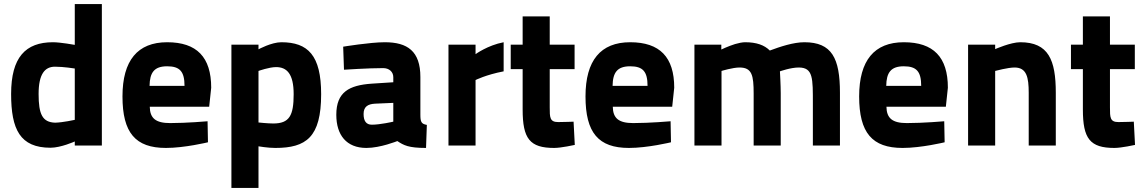

<svg xmlns="http://www.w3.org/2000/svg" viewBox="-20 -720 5654 950"><path d="M484 -700H350V-498C350 -498 279 -511 242 -511C106 -511 35 -436 35 -255C35 -80 79 11 230 11C281 11 350 -20 350 -20V0H484ZM253 -113C190 -115 171 -154 171 -255C171 -354 202 -390 252 -390C295 -390 350 -381 350 -381V-127C350 -127 292 -114 253 -113Z M822 -111C750 -111 722 -135 721 -192H1015L1025 -286C1025 -437 954 -511 807 -511C661 -511 586 -421 586 -243C586 -63 650 12 801 12C894 12 1009 -16 1009 -16L1007 -120C1007 -120 904 -111 822 -111ZM720 -295C721 -361 743 -392 807 -392C870 -392 893 -366 893 -295Z M1125 210H1259V4C1259 4 1305 12 1342 12C1495 12 1569 -41 1569 -254C1569 -446 1504 -511 1372 -511C1323 -511 1259 -476 1259 -476V-499H1125ZM1346 -388C1399 -388 1433 -355 1433 -254C1433 -148 1412 -109 1332 -109C1304 -109 1259 -114 1259 -114V-369C1259 -369 1312 -388 1346 -388Z M2060 -339C2060 -467 1996 -511 1884 -511C1811 -511 1678 -489 1678 -489L1682 -375C1682 -375 1802 -383 1876 -383C1905 -383 1926 -365 1926 -338V-313L1818 -306C1708 -298 1644 -265 1644 -152C1644 -52 1694 12 1793 12C1862 12 1946 -22 1946 -22C1978 -1 2001 12 2088 12L2092 -102C2064 -107 2060 -117 2060 -154ZM1926 -211V-118C1926 -118 1861 -103 1820 -103C1792 -103 1779 -121 1779 -156C1779 -192 1800 -205 1835 -207Z M2199 0H2333V-324C2333 -324 2384 -350 2472 -367V-511C2393 -496 2333 -452 2333 -452V-499H2199Z M2823 -378V-499H2700V-639H2566V-499H2507V-378H2566V-178C2566 -34 2601 12 2722 12C2757 12 2824 -3 2824 -3L2818 -118C2818 -118 2770 -116 2742 -116C2700 -116 2700 -139 2700 -189V-378Z M3113 -111C3041 -111 3013 -135 3012 -192H3306L3316 -286C3316 -437 3245 -511 3098 -511C2952 -511 2877 -421 2877 -243C2877 -63 2941 12 3092 12C3185 12 3300 -16 3300 -16L3298 -120C3298 -120 3195 -111 3113 -111ZM3011 -295C3012 -361 3034 -392 3098 -392C3161 -392 3184 -366 3184 -295Z M3550 0V-369C3550 -369 3606 -386 3639 -386C3701 -386 3709 -347 3709 -257V0H3843V-259C3843 -298 3839 -367 3839 -367C3839 -367 3892 -386 3932 -386C4004 -386 4002 -332 4002 -206V0H4136V-261C4136 -432 4096 -511 3960 -511C3906 -511 3840 -489 3789 -470C3762 -497 3723 -511 3667 -511C3653 -511 3634 -507 3617 -502C3582 -491 3549 -475 3549 -475V-499H3416V0Z M4467 -111C4395 -111 4367 -135 4366 -192H4660L4670 -286C4670 -437 4599 -511 4452 -511C4306 -511 4231 -421 4231 -243C4231 -63 4295 12 4446 12C4539 12 4654 -16 4654 -16L4652 -120C4652 -120 4549 -111 4467 -111ZM4365 -295C4366 -361 4388 -392 4452 -392C4515 -392 4538 -366 4538 -295Z M4904 0V-369C4904 -369 4967 -386 5000 -386C5060 -386 5070 -337 5070 -261V0H5204V-261C5204 -423 5168 -511 5028 -511C4981 -511 4904 -477 4904 -477V-499H4770V0Z M5595 -378V-499H5472V-639H5338V-499H5279V-378H5338V-178C5338 -34 5373 12 5494 12C5529 12 5596 -3 5596 -3L5590 -118C5590 -118 5542 -116 5514 -116C5472 -116 5472 -139 5472 -189V-378Z"/></svg>

Font: TitilliumText22L
Style: 999 wt
Weight: 900
Designer: Campivisivi
Foundry: Campivisivi
Version: 1.000